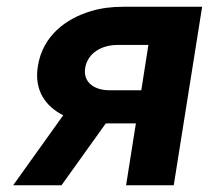

<svg xmlns="http://www.w3.org/2000/svg" viewBox="-20 -548 618 568"><path d="M19 0H162L293 -183H382L353 0H494L578 -528H345C310 -528 278 -524 249 -515C175 -493 106 -442 92 -352C80 -279 117 -232 167 -207ZM232 -347C239 -391 281 -415 327 -415H419L398 -281H303C259 -281 225 -305 232 -347Z"/></svg>

Font: Asimov Pro
Style: BdObl
Weight: 700
Designer: Google
Version: Version 2.000980; 2014